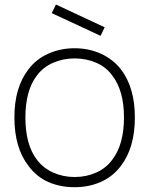

<svg xmlns="http://www.w3.org/2000/svg" viewBox="-20 -784 638 820"><path d="M409.5 -631 201 -728 219 -764.5 427 -667.5ZM102 -75Q41.5 -152.5 41.5 -282.5Q41.5 -411 102 -488.5Q135.5 -532.5 187 -555.2Q238.5 -578 299 -578Q329 -578 357.5 -572Q386 -566 411.2 -554.5Q436.5 -543 458 -526.2Q479.5 -509.5 496 -488.5Q556 -410.5 556 -282.5Q556 -153 496 -75Q461.5 -29.5 410.5 -7Q359.5 15.5 299 15.5Q237 15.5 186.8 -6.5Q136.5 -28.5 102 -75ZM137.5 -102Q164.5 -66 207 -47Q249.5 -28 299 -28Q348.5 -28 391 -47Q433.5 -66 459.5 -102Q509.5 -167 509.5 -282.5Q509.5 -396.5 459.5 -461.5Q433.5 -497.5 391 -516Q348.5 -534.5 299 -534.5Q249.5 -534.5 207 -516Q164.5 -497.5 137.5 -461.5Q88.5 -397.5 88.5 -282.5Q88.5 -166 137.5 -102Z"/></svg>

Font: Russisch Sans ExtraLight
Style: Regular
Weight: 200
Width: 4
Designer: Michael Sharanda (font) & Cristiano Sobral (main changes)
Foundry: Michael Sharanda
Version: Version 2.00;September 8, 2020;FontCreator 13.0.0.2681 64-bi